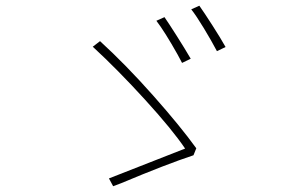

<svg xmlns="http://www.w3.org/2000/svg" viewBox="-20 -727 1017 672"><path d="M647.5 -521.5 617.2 -506.8 601.6 -536.1Q556.6 -616.2 527.3 -654.3L555.7 -667Q571.3 -644.5 599.1 -600.6Q627 -556.6 647.5 -521.5ZM769.5 -562.5 739.3 -547.9Q719.7 -585 693.4 -628.4Q667 -671.9 649.4 -694.3L677.7 -707Q694.3 -683.6 723.1 -638.7Q752 -593.8 769.5 -562.5ZM404.3 -85.9Q390.6 -81.1 376 -75.2L361.3 -102.5Q447.3 -136.7 533.2 -169.9L627.9 -207Q583 -273.4 487.8 -377.9Q392.6 -482.4 304.7 -563.5L330.1 -583Q420.9 -500 516.1 -392.6Q611.3 -285.2 667 -208L657.2 -183.6Q562.5 -152.3 404.3 -85.9Z"/></svg>

Font: Min Sans VF VF
Style: Regular
Weight: 400
Designer: Jinseong-Kim, NotoSansCJK, Nunito
Foundry: Jinseong-Kim
Version: Version 1.420;Glyphs 3.1.2 (3151)